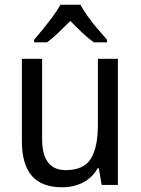

<svg xmlns="http://www.w3.org/2000/svg" viewBox="-20 -786 599 816"><path d="M481 -536V0H412L400 -71H395Q372 -30 332 -10Q292 10 245 10Q157 10 115 -39Q73 -88 73 -186V-536H159V-195Q159 -63 259 -63Q336 -63 366 -111.5Q396 -160 396 -255V-536ZM322 -766Q333 -744 353 -716.5Q373 -689 395 -663Q417 -637 435 -617V-606H379Q355 -623 329.5 -647Q304 -671 279 -697Q253 -671 228 -647Q203 -623 180 -606H125V-617Q143 -638 164.5 -664.5Q186 -691 205.5 -717.5Q225 -744 237 -766Z"/></svg>

Font: Noto Sans Thai SemCond
Style: Regular
Weight: 400
Width: 4
Designer: Monotype Design Team
Foundry: Monotype Imaging Inc.
Version: Version 2.002; ttfautohint (v1.8.4.7-5d5b)